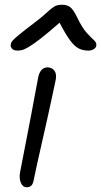

<svg xmlns="http://www.w3.org/2000/svg" viewBox="-20 -781 428 812"><path d="M93 11Q76 11 68 -8.5Q60 -28 65 -53Q81 -137 92.5 -195Q104 -253 112 -296Q120 -339 127 -376.5Q134 -414 142 -456Q146 -474 155.5 -485Q165 -496 181 -496Q199 -496 209.5 -483Q220 -470 216 -445Q211 -422 202 -379.5Q193 -337 181.5 -285Q170 -233 158 -181Q146 -129 136.5 -85.5Q127 -42 122 -17Q117 11 93 11ZM55 -567Q38 -567 30.5 -575.5Q23 -584 26 -595Q27 -602 33.5 -609.5Q40 -617 60 -633.5Q80 -650 122 -682Q159 -710 177.5 -727.5Q196 -745 209 -753Q222 -761 242 -761Q263 -761 276.5 -751Q290 -741 305 -710Q327 -664 346.5 -642.5Q366 -621 378 -610.5Q390 -600 387 -586Q385 -578 375.5 -572.5Q366 -567 354 -567Q332 -567 314 -575.5Q296 -584 277 -609.5Q258 -635 232 -685Q183 -642 152 -618Q121 -594 102.5 -583Q84 -572 73.5 -569.5Q63 -567 55 -567Z"/></svg>

Font: Shantell Sans Normal
Style: Italic
Weight: 300
Italic angle: -11.31°
Designer: Stephen Nixon, Anya Danilova, Shantell Martin
Foundry: Arrow Type
Version: Version 1.008;[a672d596b]